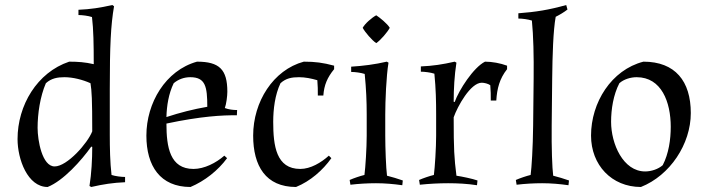

<svg xmlns="http://www.w3.org/2000/svg" viewBox="-20 -731 2821 766"><path d="M50 -176C50 -96 90 15 170 15C233 -10 305 -91 344 -146L348 -145C348 -95 345 -39 337 11L344 15C392 4 431 -2 479 -4V-25C464 -25 440 -28 425 -33C419 -83 418 -143 418 -193V-376C418 -548 422 -631 435 -706L428 -711C380 -700 341 -694 293 -692V-671C308 -671 332 -668 347 -663C353 -613 354 -553 354 -475C319 -483 291 -485 256 -485C128 -442 50 -311 50 -176ZM130 -221C130 -277 140 -346 163 -399C185 -419 210 -423 237 -423C271 -423 310 -413 341 -399C346 -368 348 -336 348 -207C330 -160 248 -67 198 -67C148 -67 130 -171 130 -221Z M752 -57C658 -57 644 -144 644 -238C780 -267 869 -272 925 -271L926 -292C910 -292 893 -294 877 -300C883 -316 887 -348 887 -365C887 -454 855 -485 766 -485C640 -450 564 -320 564 -190C564 -69 619 15 740 15C797 -9 850 -51 886 -100L875 -110C842 -81 795 -57 752 -57ZM673 -399C692 -415 715 -423 739 -423C800 -423 807 -385 807 -305C750 -295 699 -282 644 -264C645 -309 653 -358 673 -399Z M1178 -57C1082 -57 1070 -149 1070 -245C1070 -295 1077 -353 1099 -399C1121 -419 1144 -423 1173 -423C1197 -423 1222 -418 1246 -411C1248 -389 1248 -372 1248 -350H1270C1273 -392 1286 -422 1313 -455V-469C1268 -481 1238 -485 1192 -485C1070 -452 990 -325 990 -190C990 -69 1040 15 1161 15C1218 -8 1268 -52 1302 -100L1292 -110C1261 -82 1219 -57 1178 -57Z M1517 -274C1517 -327 1521 -428 1530 -481L1523 -485C1476 -474 1429 -468 1381 -465V-444C1397 -444 1419 -441 1435 -436C1441 -375 1443 -327 1443 -274V-190C1443 -141 1438 -63 1434 -33C1417 -29 1391 -20 1375 -13L1378 6C1412 2 1446 0 1480 0C1515 0 1550 3 1585 8L1587 -11C1570 -17 1541 -26 1524 -30C1520 -60 1517 -141 1517 -190ZM1535 -620C1525 -637 1495 -661 1481 -670C1464 -661 1436 -637 1427 -620C1436 -603 1464 -570 1481 -559C1498 -570 1526 -603 1535 -620Z M1790 -263C1805 -306 1857 -401 1902 -401C1912 -401 1928 -397 1936 -391C1938 -369 1938 -352 1938 -330H1960C1963 -378 1973 -417 2003 -455V-469C1976 -479 1943 -485 1915 -485C1869 -462 1811 -372 1794 -324L1790 -325C1790 -375 1793 -431 1801 -481L1794 -485C1746 -474 1707 -468 1659 -466V-445C1674 -445 1698 -442 1713 -437C1719 -376 1720 -327 1720 -274V-190C1720 -141 1715 -63 1711 -33C1694 -29 1668 -20 1652 -13L1655 6C1693 2 1730 0 1768 0C1806 0 1845 2 1883 8L1885 -11C1865 -18 1822 -27 1801 -30C1792 -102 1790 -134 1790 -263Z M2183 -417C2184 -510 2187 -609 2197 -664C2213 -672 2230 -682 2244 -693L2239 -711C2172 -692 2117 -683 2048 -678V-657C2064 -657 2086 -654 2102 -649C2108 -588 2110 -510 2109 -417L2107 -230C2106 -141 2101 -63 2097 -33C2080 -29 2054 -20 2038 -13L2041 6C2075 2 2109 0 2143 0C2178 0 2213 3 2248 8L2250 -11C2233 -17 2204 -26 2187 -30C2183 -60 2180 -141 2181 -230Z M2338 -190C2338 -73 2420 15 2537 15C2653 -31 2736 -156 2736 -280C2736 -407 2674 -485 2547 -485C2419 -452 2338 -322 2338 -190ZM2520 -423C2619 -423 2656 -324 2656 -225C2656 -175 2648 -118 2624 -72C2606 -56 2578 -47 2554 -47C2466 -47 2418 -157 2418 -245C2418 -295 2427 -353 2451 -399C2469 -415 2496 -423 2520 -423Z"/></svg>

Font: Almendra
Style: Regular
Weight: 400
Designer: Ana Sanfelippo
Foundry: Ana Sanfelippo
Version: Version 1.003